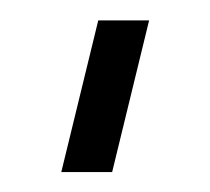

<svg xmlns="http://www.w3.org/2000/svg" viewBox="-20 -146 206 188"><path d="M40 22.5 76.2 -126H126L89.8 22.5Z"/></svg>

Font: Post No Bills Colombo
Style: Regular
Weight: 500
Designer: Kosala Senevirathne, Siva Puranthara, Lasantha Premarathna, Tharique Azeez
Foundry: Mooniak
Version: Version 1.220 ; ttfautohint (v1.5)